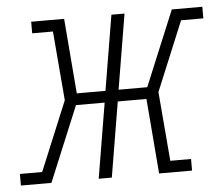

<svg xmlns="http://www.w3.org/2000/svg" viewBox="-77 -579 728 627"><g transform="rotate(-5 287.5 -265.0)"><path d="M-33 0V-38H40L134 -265L115 -492H47V-530H155L175 -284H269L310 -530H353L312 -284H406L508 -530H608V-492H535L441 -265L460 -38H528V0H420L400 -246H306L265 0H222L263 -246H169L67 0Z"/></g></svg>

Font: Iosevka Slab XLtEx
Style: Italic
Weight: 200
Width: 7
Italic angle: -9°
Monospace: yes
Designer: Belleve Invis
Foundry: Belleve Invis
Version: Version 11.1.0; ttfautohint (v1.8.3)